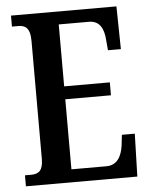

<svg xmlns="http://www.w3.org/2000/svg" viewBox="-52 -757 626 800"><g transform="rotate(-5 261.0 -357.0)"><path d="M24 0H490L495 -179H441L436 -135C430 -91 411 -54 366 -54H219V-347H410V-401H219V-660H345C390 -660 407 -626 410 -579L414 -535H468L465 -714H24V-668H50C77 -668 100 -659 100 -601V-108C100 -60 82 -46 50 -46H24Z"/></g></svg>

Font: Noto Serif Hebrew ExtraCondensed SemiBold
Style: Regular
Weight: 600
Width: 2
Designer: Monotype Design Team
Foundry: Monotype Imaging Inc.
Version: Version 2.004